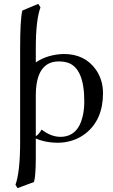

<svg xmlns="http://www.w3.org/2000/svg" viewBox="-20 -718 579 982"><path d="M153.8 212.9 69.8 244.1 59.1 227.1Q83 161.1 83 7.8V-471.2Q83 -618.2 94.2 -664.1L175.8 -698.2L187 -680.2Q163.1 -615.7 163.1 -471.2V-398.9Q223.1 -439.5 306.2 -441.9Q413.1 -441.9 469.7 -362.8Q506.8 -310.1 506.8 -241.2Q506.8 -105.5 417.5 -35.2Q356.9 11.7 273.9 12.2Q211.4 11.7 163.1 -9.8V95.2Q162.6 183.6 153.8 212.9ZM411.1 -199.2Q411.1 -370.6 325.2 -397.9Q305.2 -403.8 280.8 -403.8Q185.1 -403.8 167 -287.1Q163.1 -261.2 163.1 -231V-22Q174.8 -25.9 192.9 -55.2Q240.2 -18.6 288.1 -18.1Q377.9 -18.1 402.8 -122.6Q411.1 -157.2 411.1 -199.2Z"/></svg>

Font: Linux Biolinum O
Style: Regular
Weight: 400
Designer: Philipp H. Poll
Foundry: Philipp H. Poll
Version: Version 1.0.4